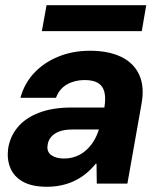

<svg xmlns="http://www.w3.org/2000/svg" viewBox="-20 -702 598 734"><path d="M160 12Q102 12 67.5 -7.5Q33 -27 19.5 -60Q6 -93 11 -133Q18 -180 47.5 -215.5Q77 -251 129 -271Q181 -291 255 -291H379Q385 -327 379 -350.5Q373 -374 354.5 -385Q336 -396 303 -396Q266 -396 236.5 -379.5Q207 -363 194 -328H58Q73 -383 110.5 -423Q148 -463 203 -485.5Q258 -508 324 -508Q395 -508 443.5 -484.5Q492 -461 512.5 -415.5Q533 -370 521 -305L467 0H350L349 -76H346Q328 -54 307.5 -37.5Q287 -21 263.5 -10Q240 1 214 6.5Q188 12 160 12ZM224 -96Q250 -96 271.5 -104.5Q293 -113 310 -128.5Q327 -144 339 -164Q351 -184 358 -207H257Q227 -207 207 -199.5Q187 -192 175.5 -178.5Q164 -165 162 -147Q158 -122 176 -109Q194 -96 224 -96ZM140 -583 158 -682H539L522 -583Z"/></svg>

Font: DM Sans 36pt ExtraBold
Style: Italic
Weight: 800
Italic angle: -10°
Designer: Colophon Foundry, Jonny Pinhorn
Foundry: Colophon Foundry
Version: Version 4.004;gftools[0.9.30]